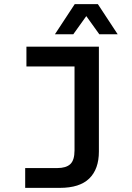

<svg xmlns="http://www.w3.org/2000/svg" viewBox="-20 -760 640 930"><path d="M102 150V54H258Q300 54 320.5 35Q341 16 341 -32V-438H108V-534H459V-26Q459 59 412.5 104.5Q366 150 270 150ZM246 -594 342 -740H454L550 -594H461L398 -682L335 -594Z"/></svg>

Font: Geist Mono SemiBold
Style: Regular
Weight: 600
Monospace: yes
Designer: Basement.studio, Andrés Briganti, Mateo Zaragoza
Foundry: Basement.studio, Vercel, Andrés Briganti, Guido Ferreyra, Mateo Zaragoza
Version: Version 1.500; ttfautohint (v1.8.4.7-5d5b)